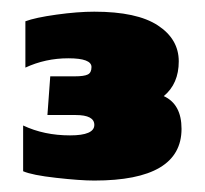

<svg xmlns="http://www.w3.org/2000/svg" viewBox="-20 -674 354 332"><path d="M143.1 -361.8Q118.7 -361.8 77.1 -366.5Q35.6 -371.1 20 -377.9V-457Q56.2 -439.9 101.1 -439.9Q143.1 -439.9 143.1 -458Q143.1 -475.1 110.8 -475.1H62L66.9 -542H108.9Q125.5 -542 131.8 -545.2Q138.2 -548.3 138.2 -558.1Q138.2 -573.2 98.1 -573.2Q58.6 -573.2 23.9 -557.1V-637.2Q41 -643.6 77.6 -648.7Q114.3 -653.8 143.1 -653.8Q216.8 -653.8 252.9 -630.1Q289.1 -606.4 289.1 -567.9Q289.1 -529.3 263.2 -507.8Q293.9 -493.7 293.9 -451.2Q293.9 -361.8 143.1 -361.8Z"/></svg>

Font: Kanit ExtraBold
Style: Regular
Weight: 800
Designer: Katatrad Team
Foundry: CadsonDemak
Version: Version 1.000;PS 001.000;hotconv 1.0.88;makeotf.lib2.5.64775